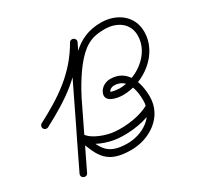

<svg xmlns="http://www.w3.org/2000/svg" viewBox="-129 -719 919 890"><g transform="rotate(-30 330.5 -273.5)"><path d="M53.4 -266.7C53.4 -266.7 53.4 -266.7 53.4 -266.7C184.9 -335.8 291.7 -406 368.2 -538.4C373.8 -548.2 368.6 -557.3 360.6 -561.5C352.7 -565.7 342.2 -564.9 337.3 -554.8C249 -372.4 160.6 -190 72.3 -7.6C67.2 2.9 72.5 11.9 80.4 15.7C88.3 19.5 98.7 18.1 103.8 7.6C127.1 -40.8 150.5 -89.3 173.9 -137.7C223 -239.4 310.4 -451 414.6 -509.3C443.1 -525.3 474.7 -529.7 506.9 -529.7C569.7 -529.7 626.2 -495.6 626.2 -427.5C626.2 -329.1 522.9 -256.9 430 -256.9C422 -256.9 383.5 -260.9 386 -266.2C390.8 -276.4 403.7 -281.7 414.3 -281.7C483.3 -281.7 498 -209.3 498 -153.9C498 -66.8 415.3 -17.5 336 -17.5C228.1 -17.5 211.8 -66.5 181.4 -151.3C178 -160.9 167.4 -161.3 159.1 -157.1C150.7 -152.9 144.7 -144.2 150.4 -135.7C180.2 -90.8 257.9 -63.7 308.9 -59.6C308.9 -59.6 308.9 -59.6 308.8 -59.6C308.8 -59.6 308.8 -59.6 308.8 -59.6C374.4 -53.8 462.8 -65.3 519.7 -101C527.9 -106.1 530.4 -116.9 525.3 -125.1C520.2 -133.3 509.4 -135.8 501.2 -130.6C501.2 -130.6 501.2 -130.6 501.2 -130.6C450.7 -99.1 369.7 -89.3 311.8 -94.4C311.8 -94.4 311.8 -94.4 311.8 -94.4C311.7 -94.4 311.7 -94.4 311.7 -94.4C271.9 -97.6 203 -119.8 179.5 -155.1C173.8 -163.6 164.3 -164.5 157.1 -160.9C149.9 -157.3 145 -149.1 148.5 -139.4C184.8 -38 208.6 17.5 335.9 17.5C434.9 17.5 533 -47.1 533 -153.9C533 -230 505.3 -316.8 414.3 -316.8C390 -316.8 364.8 -303.6 354.3 -281C332.2 -233.7 398.6 -221.9 430 -221.9C542.4 -221.9 661.2 -309.5 661.2 -427.5C661.2 -515.1 589.2 -564.7 506.9 -564.7C372.1 -564.7 309.4 -467.4 248.6 -360.1C210.3 -292.6 176.1 -222.8 142.4 -153C119 -104.5 95.6 -56.1 72.2 -7.6C67.2 2.9 72.5 11.9 80.4 15.8C88.3 19.6 98.7 18.1 103.7 7.6C192.1 -174.8 280.4 -357.2 368.8 -539.6C373.7 -549.7 368.8 -558.7 361.2 -562.7C353.7 -566.7 343.5 -565.7 337.9 -556C264.8 -429.5 162.6 -363.6 37.1 -297.6C28.5 -293.1 25.3 -282.6 29.8 -274C34.3 -265.4 44.8 -262.2 53.4 -266.7Z"/></g></svg>

Font: FRB American Cursive Guidelines
Style: Italic
Weight: 400
Italic angle: -25°
Version: Version 2.0;Modular Font Editor K font №1